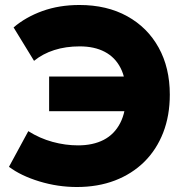

<svg xmlns="http://www.w3.org/2000/svg" viewBox="-20 -735 738 770"><path d="M288.5 15Q211.5 15 137.8 -7.5Q64 -30 16 -66L93.5 -209Q139.5 -180 190.8 -166Q242 -152 293 -152Q353 -152 396 -174.2Q439 -196.5 462.2 -241.8Q485.5 -287 485.5 -355.5Q485.5 -419.5 463.5 -462.5Q441.5 -505.5 400 -527.2Q358.5 -549 300 -549Q243.5 -549 197.5 -534.2Q151.5 -519.5 116.5 -491L34.5 -625Q83 -666.5 150.2 -690.8Q217.5 -715 298.5 -715Q408.5 -715 490 -670Q571.5 -625 616.2 -544.2Q661 -463.5 661 -355.5Q661 -271.5 634.5 -203.2Q608 -135 558.8 -86.2Q509.5 -37.5 441 -11.2Q372.5 15 288.5 15ZM177 -289V-428H535V-289Z"/></svg>

Font: Geologica ExtraBold
Style: Regular
Weight: 800
Designer: Sindre Bremnes, Frode Helland
Foundry: Monokrom Skriftforlag AS
Version: Version 1.010;gftools[0.9.28]